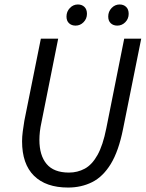

<svg xmlns="http://www.w3.org/2000/svg" viewBox="-20 -830 656 862"><path d="M285.7 12Q186.2 12 132.6 -40.9Q79.1 -93.8 79.1 -195.5Q79.1 -216.6 82.2 -240Q85.3 -263.4 89.3 -287.8L163.4 -656.3H241.2L166.2 -281Q161.3 -258.9 159.1 -239.4Q156.9 -220 156.9 -202Q156.9 -132.1 189.3 -93.7Q221.7 -55.2 289.7 -55.2Q328.1 -55.2 360.7 -72.8Q393.2 -90.4 417.6 -133.9Q442.1 -177.4 457.3 -254.2L537.6 -656.3H614L532.4 -250.6Q512.6 -151.6 477.5 -94.1Q442.3 -36.6 393.7 -12.3Q345.1 12 285.7 12ZM319.3 -715Q301.4 -715 290 -725.6Q278.5 -736.3 278.5 -755.7Q278.5 -778.2 293.7 -794Q308.8 -809.9 329.7 -809.9Q347.6 -809.9 359 -799Q370.4 -788.1 370.4 -767.9Q370.4 -745.9 355.2 -730.4Q340.1 -715 319.3 -715ZM506.6 -715Q488.7 -715 477.3 -725.6Q465.9 -736.3 465.9 -755.7Q465.9 -778.2 481 -794Q496.2 -809.9 517 -809.9Q534.9 -809.9 546.3 -799Q557.7 -788.1 557.7 -767.9Q557.7 -745.9 542.6 -730.4Q527.4 -715 506.6 -715Z"/></svg>

Font: Source Sans Variable
Style: Italic
Weight: 200
Italic angle: -11°
Designer: Paul D. Hunt
Foundry: Adobe Systems Incorporated
Version: Version 3.006;hotconv 1.0.111;makeotfexe 2.5.65597